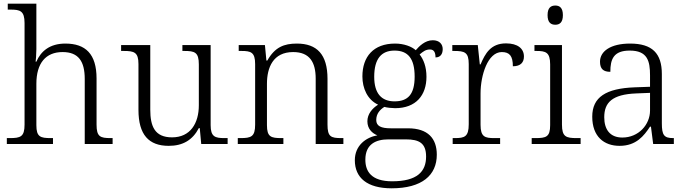

<svg xmlns="http://www.w3.org/2000/svg" viewBox="-20 -780 3717 1040"><path d="M17 0H267V-32H256C199 -32 177 -38 177 -102V-326C177 -438 228 -498 319 -498C405 -498 439 -448 439 -352V0H590V-32H580C523 -32 503 -39 503 -105V-355C503 -488 443 -544 334 -544C249 -544 201 -502 177 -446H173C174 -451 177 -486 177 -514V-760H22V-728H37C89 -728 113 -721 113 -655V-105C113 -39 91 -32 33 -32H17Z M894 10C970 10 1023 -21 1057 -86H1062L1070 0H1213V-32H1196C1145 -32 1121 -39 1121 -102V-536H968V-504H978C1035 -504 1057 -497 1057 -431V-210C1057 -112 1011 -36 912 -36C818 -36 794 -96 794 -186V-536H636V-504H650C707 -504 730 -497 730 -433V-185C730 -50 786 10 894 10Z M1268 0H1515V-32H1505C1448 -32 1426 -38 1426 -102V-326C1426 -414 1459 -498 1568 -498C1658 -498 1690 -442 1690 -354V0H1840V-32H1830C1772 -32 1754 -39 1754 -105V-353C1754 -485 1697 -544 1588 -544C1519 -544 1469 -525 1428 -452H1423L1415 -536H1273V-504H1288C1339 -504 1362 -497 1362 -433V-105C1362 -39 1340 -32 1282 -32H1268Z M2101 240C2266 240 2346 169 2346 58C2346 -30 2298 -85 2190 -85H2097C2044 -85 2018 -97 2018 -130C2018 -164 2038 -186 2062 -201C2074 -197 2104 -194 2120 -194C2234 -194 2290 -265 2290 -364C2290 -419 2274 -458 2253 -485C2272 -501 2286 -512 2309 -512C2332 -512 2339 -494 2339 -469C2366 -469 2378 -488 2378 -514C2378 -540 2361 -562 2324 -562C2282 -562 2250 -529 2232 -508C2210 -528 2168 -544 2120 -544C2003 -544 1943 -473 1943 -366C1943 -302 1970 -240 2028 -213C1996 -193 1970 -162 1970 -123C1970 -82 1996 -58 2024 -47C1962 -36 1902 8 1902 88C1902 183 1969 240 2101 240ZM2117 -231C2047 -231 2007 -273 2007 -364C2007 -462 2046 -506 2117 -506C2190 -506 2226 -463 2226 -365C2226 -269 2190 -231 2117 -231ZM2104 202C1992 202 1959 149 1959 85C1959 0 2017 -25 2084 -25H2179C2250 -25 2288 -5 2288 68C2288 150 2239 202 2104 202Z M2432 0H2689V-32H2658C2607 -32 2583 -38 2583 -104V-274C2583 -372 2622 -498 2698 -498C2740 -498 2758 -477 2758 -421C2801 -421 2818 -443 2818 -474C2818 -517 2784 -545 2721 -545C2638 -545 2608 -490 2583 -431H2579L2568 -536H2430V-504H2439C2497 -504 2519 -497 2519 -433V-107C2519 -39 2496 -32 2444 -32H2432Z M2988 -646C3011 -646 3029 -658 3029 -698C3029 -738 3011 -750 2988 -750C2964 -750 2946 -738 2946 -698C2946 -658 2964 -646 2988 -646ZM2860 0H3125V-32H3104C3046 -32 3024 -39 3024 -105V-536H2875V-504H2885C2936 -504 2960 -497 2960 -431V-102C2960 -38 2938 -32 2880 -32H2860Z M3336 10C3426 10 3468 -44 3501 -94H3506L3518 0H3630V-32H3626C3577 -32 3565 -48 3565 -112V-379C3565 -491 3513 -544 3393 -544C3287 -544 3230 -502 3230 -446C3230 -406 3249 -391 3286 -391C3286 -460 3304 -506 3391 -506C3487 -506 3501 -450 3501 -372V-310L3418 -307C3262 -301 3188 -254 3188 -148C3188 -40 3252 10 3336 10ZM3351 -35C3283 -35 3253 -80 3253 -145C3253 -224 3295 -269 3427 -274L3501 -277V-181C3501 -105 3439 -35 3351 -35Z"/></svg>

Font: Noto Serif Lao Light
Style: Regular
Weight: 300
Designer: Monotype Design Team
Foundry: Monotype Imaging Inc.
Version: Version 2.003